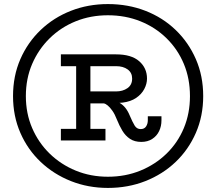

<svg xmlns="http://www.w3.org/2000/svg" viewBox="-20 -720 1062 943"><path d="M510 203Q413 203 328.5 169.5Q244 136 180 75.5Q116 15 80 -67.5Q44 -150 44 -248Q44 -347 80 -429.5Q116 -512 180 -573Q244 -634 328.5 -667Q413 -700 510 -700Q609 -700 694 -667Q779 -634 842.5 -573Q906 -512 942 -429.5Q978 -347 978 -248Q978 -150 942 -67.5Q906 15 842.5 75.5Q779 136 694 169.5Q609 203 510 203ZM279 -30V-87H354V-395H279V-453H550Q625 -453 663.5 -419.5Q702 -386 702 -334Q702 -308 688.5 -282.5Q675 -257 648.5 -239Q622 -221 582 -216L567 -215Q583 -206 595.5 -190.5Q608 -175 617 -153Q631 -120 641.5 -103Q652 -86 671 -86Q689 -86 697.5 -99Q706 -112 706 -129V-149H773V-129Q773 -100 761.5 -76Q750 -52 727.5 -37.5Q705 -23 674 -23Q641 -23 618.5 -38Q596 -53 581 -78Q566 -103 554 -133Q544 -159 532 -176Q520 -193 509 -202Q498 -211 490 -212H424V-87H498V-30ZM510 148Q596 148 669.5 118Q743 88 798 34.5Q853 -19 883 -91Q913 -163 913 -248Q913 -334 883 -406Q853 -478 798 -532Q743 -586 669.5 -615.5Q596 -645 510 -645Q425 -645 352 -615.5Q279 -586 224 -532Q169 -478 138 -406Q107 -334 107 -248Q107 -163 138 -91Q169 -19 224 34.5Q279 88 352 118Q425 148 510 148ZM424 -271H550Q583 -271 606 -287Q629 -303 629 -334Q629 -363 607 -379Q585 -395 550 -395H424Z"/></svg>

Font: BioRhyme
Style: Regular
Weight: 400
Designer: Aoife Mooney
Foundry: Aoife Mooney Type
Version: Version 1.600;gftools[0.9.33]